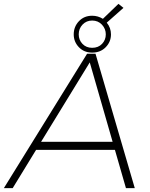

<svg xmlns="http://www.w3.org/2000/svg" viewBox="-64 -980 783 1000"><path d="M416 -706Q374 -706 347 -734Q320 -762 320 -801Q320 -841 347 -869.5Q374 -898 416 -898Q446 -898 472 -882L553 -960L579 -939L492 -862Q514 -835 514 -801Q514 -762 486.5 -734Q459 -706 416 -706ZM416 -731Q448 -731 467.5 -751.5Q487 -772 487 -801Q487 -830 467 -851.5Q447 -873 416 -873Q386 -873 366 -852Q346 -831 346 -801Q346 -772 365.5 -751.5Q385 -731 416 -731ZM638 0H592L534.5 -199.5H124L2 0H-44L389.5 -700H433.5ZM522.5 -241.5 403.5 -655 150 -241.5Z"/></svg>

Font: Argentum Sans ExtraLight
Style: Italic
Weight: 200
Italic angle: -11°
Designer: Julieta Ulanovsky (font), Cristiano Sobral (main changes and remaster)
Foundry: Julieta Ulanovsky (font), Cristiano Sobral (main changes and remaster)
Version: Version 2.007;June 15, 2022;FontCreator 14.0.0.2814 64-bit; 